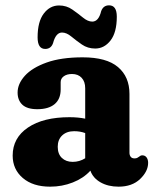

<svg xmlns="http://www.w3.org/2000/svg" viewBox="-20 -688 578 720"><path d="M27.5 -104.5Q27.5 -171 85 -209.8Q142.5 -248.5 240.5 -248.5Q273 -248.5 299.5 -243V-357Q299.5 -382 286.2 -396.2Q273 -410.5 250 -410.5Q231 -410.5 219.2 -402Q207.5 -393.5 207.5 -380V-352.5Q207.5 -316.5 184.8 -297.5Q162 -278.5 120 -278.5Q82 -278.5 64 -295.2Q46 -312 46 -341Q46 -373.5 73.2 -403.8Q100.5 -434 154.8 -453.5Q209 -473 290 -473Q379.5 -473 422.5 -436.5Q465.5 -400 465.5 -336V-115Q465.5 -106.5 470 -100.2Q474.5 -94 484.5 -94Q490.5 -94 494.2 -95.8Q498 -97.5 501 -100Q503.5 -102 506.5 -103.8Q509.5 -105.5 513.5 -105.5Q524 -105.5 529.8 -97.5Q535.5 -89.5 535.5 -77.5Q535.5 -45.5 505.5 -16.8Q475.5 12 424.5 12Q385.5 12 357 -4.2Q328.5 -20.5 319 -48Q293 -19.5 253 -3.8Q213 12 168 12Q103.5 12 65.5 -20.5Q27.5 -53 27.5 -104.5ZM196.5 -137.5Q196.5 -110.5 212 -95.8Q227.5 -81 252.5 -81Q278 -81 299.5 -94.5V-189Q280.5 -196 258 -196Q230 -196 213.2 -180.2Q196.5 -164.5 196.5 -137.5ZM337 -506Q309 -506 287.2 -521Q265.5 -536 247.5 -551Q229.5 -566 212.5 -566Q189.5 -566 179 -526.5Q171.5 -504.5 149.5 -504.5Q121 -504.5 121 -548Q121 -606.5 144 -637Q167 -667.5 201.5 -667.5Q229.5 -667.5 251.2 -652.2Q273 -637 291.2 -622Q309.5 -607 326 -607Q350 -607 359.5 -646.5Q367.5 -668 389 -668Q418 -668 418 -625.5Q418 -566.5 394.5 -536.2Q371 -506 337 -506Z"/></svg>

Font: Fraunces 72pt SuperSoft
Style: Bold
Weight: 700
Version: Version 1.000;[0bf87f6ff]